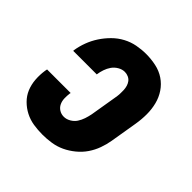

<svg xmlns="http://www.w3.org/2000/svg" viewBox="-145 -655 789 789"><g transform="rotate(45 250.0 -260.0)"><path d="M206 8Q179 8 153.5 4Q128 0 105.5 -11.5Q83 -23 65 -41Q47 -59 37.5 -82Q28 -105 26 -131.5Q24 -158 28 -185L30 -195H167L166 -191Q164 -176 164.5 -161Q165 -146 171 -133.5Q177 -121 189 -113.5Q201 -106 216 -106Q231 -106 245.5 -114.5Q260 -123 268.5 -136Q277 -149 282 -164Q287 -179 290 -194L310 -314Q312 -325 312.5 -336Q313 -347 312.5 -358Q312 -369 309 -379Q306 -389 300 -397Q294 -405 284 -409.5Q274 -414 263 -414Q248 -414 233.5 -405.5Q219 -397 210 -384Q201 -371 196 -356Q191 -341 189 -327V-325H52V-329Q56 -355 65.5 -380.5Q75 -406 90 -429Q105 -452 125 -472Q145 -492 169.5 -505Q194 -518 220.5 -523Q247 -528 273 -528Q302 -528 330.5 -522Q359 -516 382 -500.5Q405 -485 420.5 -462Q436 -439 443 -411.5Q450 -384 450 -354.5Q450 -325 445 -295L425 -175Q421 -151 412 -126Q403 -101 388 -79Q373 -57 351.5 -39.5Q330 -22 306.5 -11Q283 0 257 4Q231 8 206 8Z"/></g></svg>

Font: Iosevka Term Curly Heavy
Style: Italic
Weight: 900
Italic angle: -9°
Designer: Belleve Invis
Foundry: Belleve Invis
Version: Version 32.3.0